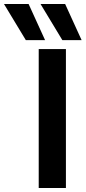

<svg xmlns="http://www.w3.org/2000/svg" viewBox="-134 -947 431 967"><path d="M61 0V-700H198V0ZM180 -745 70 -927H194L277 -745ZM-4 -745 -114 -927H10L93 -745Z"/></svg>

Font: Georama SemiBold
Style: Regular
Weight: 600
Designer: Jean-Baptiste Levee
Foundry: Production Type
Version: Version 1.000